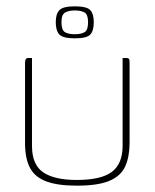

<svg xmlns="http://www.w3.org/2000/svg" viewBox="-20 -582 488 606"><path d="M81 -399V-121Q81 -62 116.5 -38Q152 -14 222 -14Q299 -14 333 -39.5Q367 -65 367 -122V-399Q368 -399 369.5 -399Q371 -399 372 -399Q373 -399 374.5 -399Q376 -399 377 -399Q383 -399 385.5 -397.5Q388 -396 388.5 -392.5Q389 -389 389 -382V-132Q389 -88 375.5 -57.5Q362 -27 326 -11.5Q290 4 222 4Q162 4 126 -9.5Q90 -23 74.5 -52.5Q59 -82 59 -131V-382Q59 -392 61.5 -395.5Q64 -399 71 -399Q74 -399 76 -399Q78 -399 81 -399ZM216 -461Q179 -461 167.5 -473Q156 -485 156 -512Q156 -538 167.5 -550Q179 -562 216 -562Q254 -562 265 -550Q276 -538 276 -512Q276 -485 265 -473Q254 -461 216 -461ZM216 -474Q236 -474 247 -480.5Q258 -487 258 -512Q258 -536 247 -542.5Q236 -549 216 -549Q197 -549 185.5 -542.5Q174 -536 174 -512Q174 -487 185 -480.5Q196 -474 216 -474Z"/></svg>

Font: Genos Thin
Style: Regular
Weight: 100
Designer: Robert E. Leuschke
Foundry: Robert E. Leuschke
Version: Version 1.010